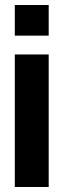

<svg xmlns="http://www.w3.org/2000/svg" viewBox="-20 -745 253 765"><path d="M39 -603V-725H174V-603ZM39 0V-528H174V0Z"/></svg>

Font: Archivo ExtraCondensed ExtraBold
Style: Regular
Weight: 800
Width: 2
Designer: Hector Gatti
Foundry: Omnibus-Type
Version: Version 2.001